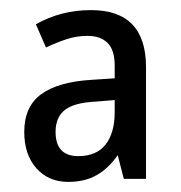

<svg xmlns="http://www.w3.org/2000/svg" viewBox="-20 -793 359 380"><path d="M160 -773Q269 -773 269 -660V-439H225L213 -486Q195 -460 171.5 -446.5Q148 -433 115 -433Q76 -433 52 -460Q28 -487 28 -532Q28 -582 61.5 -606.5Q95 -631 161 -635L207 -638V-663Q207 -694 193 -708Q179 -722 153 -722Q132 -722 112 -715.5Q92 -709 71 -699L51 -745Q76 -759 103 -766Q130 -773 160 -773ZM171 -592Q127 -590 108.5 -575.5Q90 -561 90 -532Q90 -484 135 -484Q171 -484 189 -507Q207 -530 207 -571V-595Z"/></svg>

Font: Noto Sans Tamil UI Condensed
Style: Regular
Weight: 400
Width: 3
Designer: Jelle Bosma - Monotype Design Team
Foundry: Monotype Imaging Inc.
Version: Version 2.004; ttfautohint (v1.8.4.7-5d5b)